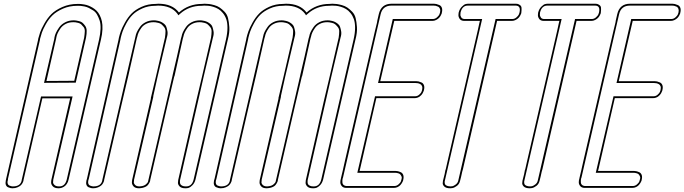

<svg xmlns="http://www.w3.org/2000/svg" viewBox="-20 -814 3668 1029"><path d="M378 -381 431 -612Q434 -632 434.5 -646Q435 -660 428 -669Q421 -678 415 -683.5Q409 -689 399 -691.5Q389 -694 384 -694.5Q379 -695 374 -695H372Q349 -695 331.5 -685.5Q314 -676 304 -661.5Q294 -647 289 -636Q284 -625 282 -614L281 -608L229 -380ZM397 -793H401Q407 -793 413.5 -792.5Q420 -792 431.5 -790Q443 -788 453.5 -784Q464 -780 476 -773Q488 -766 497.5 -756.5Q507 -747 514.5 -732.5Q522 -718 526 -700Q530 -682 529 -656.5Q528 -631 521 -602L348 147Q345 162 337.5 172.5Q330 183 321.5 187.5Q313 192 307 193.5Q301 195 296 195H294Q272 195 262.5 184Q253 173 254 162L255 151L356 -287H207L106 151Q106 153 105.5 156Q105 159 101 166.5Q97 174 91 179.5Q85 185 73.5 190Q62 195 47 195H46Q42 195 36.5 194Q31 193 23 189.5Q15 186 11.5 177Q8 168 11 154L13 144L184 -600Q184 -602 185 -607Q189 -623 195 -640.5Q201 -658 217.5 -687.5Q234 -717 255.5 -738.5Q277 -760 314.5 -776.5Q352 -793 397 -793ZM386 -371 216 -370 271 -606Q271 -610 272 -614Q274 -625 279.5 -637.5Q285 -650 296.5 -666.5Q308 -683 328.5 -694Q349 -705 375 -705H377Q382 -705 388 -704Q394 -703 404.5 -700.5Q415 -698 422 -692Q429 -686 436.5 -675.5Q444 -665 444.5 -649.5Q445 -634 441 -612ZM395 -783Q352 -783 317 -767.5Q282 -752 261.5 -732Q241 -712 225.5 -684Q210 -656 204.5 -639.5Q199 -623 195 -607L194 -600L23 143L22 154H21Q19 164 21.5 171Q24 178 30 180.5Q36 183 40.5 184Q45 185 48 185H49Q89 185 96 154V152L200 -297H369L265 151Q266 153 264.5 160.5Q263 168 271 176.5Q279 185 296 185H298Q329 185 338 147L511 -602Q518 -633 519 -659.5Q520 -686 514 -704Q508 -722 500 -736Q492 -750 479.5 -758Q467 -766 456 -771.5Q445 -777 432.5 -779.5Q420 -782 413 -782.5Q406 -783 399 -783Z M726 195H725Q704 195 695 184Q686 173 687 162L688 151L789 -287H788L816 -405L864 -612Q867 -632 867 -646Q867 -660 859 -669.5Q851 -679 845 -684Q839 -689 828.5 -691.5Q818 -694 813 -694.5Q808 -695 803 -695H802Q781 -695 764 -686.5Q747 -678 737.5 -664.5Q728 -651 723 -640Q718 -629 716 -618L713 -608L667 -405L632 -256L538 151Q538 153 537.5 156Q537 159 533 166.5Q529 174 523 179.5Q517 185 505.5 190Q494 195 479 195H478Q474 195 468.5 194Q463 193 455 189.5Q447 186 443.5 177Q440 168 443 154L446 144L615 -600Q615 -604 617 -611Q621 -628 627.5 -646.5Q634 -665 649.5 -693Q665 -721 685 -741.5Q705 -762 739 -777.5Q773 -793 814 -793Q820 -794 829 -794Q904 -794 939 -747Q991 -793 1062 -793Q1068 -794 1077 -794Q1089 -794 1100.5 -792.5Q1112 -791 1128.5 -786.5Q1145 -782 1157.5 -773.5Q1170 -765 1183.5 -751Q1197 -737 1202 -717Q1207 -697 1209 -668.5Q1211 -640 1201 -602L1028 147Q1023 167 1011.5 178.5Q1000 190 992 192.5Q984 195 976 195H973Q951 195 941.5 184Q932 173 934 162L935 151L1035 -287L1063 -405L1111 -612Q1114 -632 1114 -646Q1114 -660 1106 -669.5Q1098 -679 1092 -684Q1086 -689 1075.5 -691.5Q1065 -694 1060 -694.5Q1055 -695 1050 -695H1049Q1028 -695 1011 -686.5Q994 -678 984.5 -664.5Q975 -651 970 -640Q965 -629 963 -618L960 -608L915 -405H914L879 -256L785 151Q785 152 785 153.5Q785 155 783.5 159Q782 163 780 166.5Q778 170 774.5 175Q771 180 766 183.5Q761 187 753 190Q745 193 736 194Q730 195 726 195ZM728 185Q731 185 737 184Q753 182 762.5 173.5Q772 165 773 160.5Q774 156 775 152L904 -405Q904 -407 905 -410Q906 -413 906 -415Q914 -447 928.5 -511.5Q943 -576 950 -608L953 -618Q955 -630 960.5 -642Q966 -654 977 -669.5Q988 -685 1007.5 -695Q1027 -705 1052 -705H1053Q1057 -705 1061.5 -704.5Q1066 -704 1075 -702Q1084 -700 1091 -696.5Q1098 -693 1106.5 -686.5Q1115 -680 1118.5 -670Q1122 -660 1124.5 -645.5Q1127 -631 1121 -612L1072 -405L1045 -287L945 151Q945 153 944.5 155.5Q944 158 944.5 164Q945 170 947.5 174Q950 178 957 181.5Q964 185 975 185H978Q1009 185 1018 147L1191 -602Q1199 -637 1199 -665Q1199 -693 1192.5 -711.5Q1186 -730 1174.5 -744Q1163 -758 1150.5 -765.5Q1138 -773 1123 -777.5Q1108 -782 1097 -783Q1086 -784 1075 -784L1061 -783H1060Q993 -783 945 -740L936 -732L931 -740Q898 -784 827 -784L813 -783H812Q774 -783 742 -768.5Q710 -754 691 -735Q672 -716 657.5 -689.5Q643 -663 637 -645.5Q631 -628 627 -611L625 -600L456 144L453 154Q451 164 453.5 171Q456 178 462 180.5Q468 183 472.5 184Q477 185 480 185H481Q521 185 528 154V152L706 -618Q708 -630 713.5 -642Q719 -654 730 -669.5Q741 -685 760.5 -695Q780 -705 805 -705H806Q810 -705 814.5 -704.5Q819 -704 828 -702Q837 -700 844 -696.5Q851 -693 859.5 -686.5Q868 -680 871.5 -670Q875 -660 877.5 -645.5Q880 -631 874 -612L825 -405L801 -297H802L698 151Q699 153 697.5 160.5Q696 168 703.5 176.5Q711 185 727 185Z M1410 195H1409Q1388 195 1379 184Q1370 173 1371 162L1372 151L1473 -287H1472L1500 -405L1548 -612Q1551 -632 1551 -646Q1551 -660 1543 -669.5Q1535 -679 1529 -684Q1523 -689 1512.5 -691.5Q1502 -694 1497 -694.5Q1492 -695 1487 -695H1486Q1465 -695 1448 -686.5Q1431 -678 1421.5 -664.5Q1412 -651 1407 -640Q1402 -629 1400 -618L1397 -608L1351 -405L1316 -256L1222 151Q1222 153 1221.5 156Q1221 159 1217 166.5Q1213 174 1207 179.5Q1201 185 1189.5 190Q1178 195 1163 195H1162Q1158 195 1152.5 194Q1147 193 1139 189.5Q1131 186 1127.5 177Q1124 168 1127 154L1130 144L1299 -600Q1299 -604 1301 -611Q1305 -628 1311.5 -646.5Q1318 -665 1333.5 -693Q1349 -721 1369 -741.5Q1389 -762 1423 -777.5Q1457 -793 1498 -793Q1504 -794 1513 -794Q1588 -794 1623 -747Q1675 -793 1746 -793Q1752 -794 1761 -794Q1773 -794 1784.5 -792.5Q1796 -791 1812.5 -786.5Q1829 -782 1841.5 -773.5Q1854 -765 1867.5 -751Q1881 -737 1886 -717Q1891 -697 1893 -668.5Q1895 -640 1885 -602L1712 147Q1707 167 1695.5 178.5Q1684 190 1676 192.5Q1668 195 1660 195H1657Q1635 195 1625.5 184Q1616 173 1618 162L1619 151L1719 -287L1747 -405L1795 -612Q1798 -632 1798 -646Q1798 -660 1790 -669.5Q1782 -679 1776 -684Q1770 -689 1759.5 -691.5Q1749 -694 1744 -694.5Q1739 -695 1734 -695H1733Q1712 -695 1695 -686.5Q1678 -678 1668.5 -664.5Q1659 -651 1654 -640Q1649 -629 1647 -618L1644 -608L1599 -405H1598L1563 -256L1469 151Q1469 152 1469 153.5Q1469 155 1467.5 159Q1466 163 1464 166.5Q1462 170 1458.5 175Q1455 180 1450 183.5Q1445 187 1437 190Q1429 193 1420 194Q1414 195 1410 195ZM1412 185Q1415 185 1421 184Q1437 182 1446.5 173.5Q1456 165 1457 160.5Q1458 156 1459 152L1588 -405Q1588 -407 1589 -410Q1590 -413 1590 -415Q1598 -447 1612.5 -511.5Q1627 -576 1634 -608L1637 -618Q1639 -630 1644.5 -642Q1650 -654 1661 -669.5Q1672 -685 1691.5 -695Q1711 -705 1736 -705H1737Q1741 -705 1745.5 -704.5Q1750 -704 1759 -702Q1768 -700 1775 -696.5Q1782 -693 1790.5 -686.5Q1799 -680 1802.5 -670Q1806 -660 1808.5 -645.5Q1811 -631 1805 -612L1756 -405L1729 -287L1629 151Q1629 153 1628.5 155.5Q1628 158 1628.5 164Q1629 170 1631.5 174Q1634 178 1641 181.5Q1648 185 1659 185H1662Q1693 185 1702 147L1875 -602Q1883 -637 1883 -665Q1883 -693 1876.5 -711.5Q1870 -730 1858.5 -744Q1847 -758 1834.5 -765.5Q1822 -773 1807 -777.5Q1792 -782 1781 -783Q1770 -784 1759 -784L1745 -783H1744Q1677 -783 1629 -740L1620 -732L1615 -740Q1582 -784 1511 -784L1497 -783H1496Q1458 -783 1426 -768.5Q1394 -754 1375 -735Q1356 -716 1341.5 -689.5Q1327 -663 1321 -645.5Q1315 -628 1311 -611L1309 -600L1140 144L1137 154Q1135 164 1137.5 171Q1140 178 1146 180.5Q1152 183 1156.5 184Q1161 185 1164 185H1165Q1205 185 1212 154V152L1390 -618Q1392 -630 1397.5 -642Q1403 -654 1414 -669.5Q1425 -685 1444.5 -695Q1464 -705 1489 -705H1490Q1494 -705 1498.5 -704.5Q1503 -704 1512 -702Q1521 -700 1528 -696.5Q1535 -693 1543.5 -686.5Q1552 -680 1555.5 -670Q1559 -660 1561.5 -645.5Q1564 -631 1558 -612L1509 -405L1485 -297H1486L1382 151Q1383 153 1381.5 160.5Q1380 168 1387.5 176.5Q1395 185 1411 185Z M2252 -331Q2252 -330 2251.5 -328.5Q2251 -327 2249 -322.5Q2247 -318 2245 -314Q2243 -310 2238.5 -305Q2234 -300 2229 -296.5Q2224 -293 2217 -290.5Q2210 -288 2201 -288H2167H2158H2008H1997L1910 91L1907 102H1914H2050H2055H2062H2097H2099Q2105 102 2112 103.5Q2119 105 2128 109Q2137 113 2141 123.5Q2145 134 2141 150Q2141 152 2140 155Q2139 158 2135 165Q2131 172 2125.5 178Q2120 184 2111 188.5Q2102 193 2090 193H2056H2047H1897H1883H1871H1844H1843H1840H1836Q1819 193 1811 182.5Q1803 172 1804 161L1805 150L1806 148L1808 138L1813 117L1818 96L1819 91L1828 51L1990 -650L2000 -691L2001 -696Q2001 -697 2001.5 -699.5Q2002 -702 2002 -703Q2004 -710 2010 -738Q2023 -794 2079 -794H2099H2121H2257H2262H2269H2304H2306Q2312 -794 2318.5 -792.5Q2325 -791 2334.5 -787Q2344 -783 2348 -772.5Q2352 -762 2348 -746Q2348 -744 2347 -741Q2346 -738 2342 -730.5Q2338 -723 2332.5 -717.5Q2327 -712 2317.5 -707Q2308 -702 2297 -702H2263H2254H2104H2093L2018 -379H2025H2161H2166H2173H2208H2210Q2217 -379 2223.5 -377.5Q2230 -376 2239 -372Q2248 -368 2252 -357.5Q2256 -347 2252 -331ZM2099 -794H2121ZM2242 -331Q2245 -344 2242 -352Q2239 -360 2232 -363.5Q2225 -367 2219.5 -368Q2214 -369 2208 -369H2006L2085 -712H2299Q2312 -712 2322 -721Q2332 -730 2334.5 -736Q2337 -742 2338 -746Q2341 -758 2338 -766.5Q2335 -775 2327.5 -778.5Q2320 -782 2315 -783Q2310 -784 2304 -784H2078Q2031 -784 2020 -738L1818 139L1817 140L1816 146V147L1815 150Q1815 151 1815 152Q1815 153 1815 156.5Q1815 160 1815 163.5Q1815 167 1816.5 170.5Q1818 174 1820.5 176.5Q1823 179 1828 181Q1833 183 1839 183H2093Q2106 183 2116 174Q2126 165 2128 159.5Q2130 154 2131 150Q2135 139 2132 132Q2129 125 2125.5 121Q2122 117 2115.5 115Q2109 113 2105 112.5Q2101 112 2097 112H1895L1990 -298H2204Q2217 -298 2226.5 -306.5Q2236 -315 2238.5 -321Q2241 -327 2242 -331ZM2097 -784H2119Z M2743 -794H2745Q2750 -794 2754.5 -793Q2759 -792 2766.5 -787Q2774 -782 2775 -772.5Q2776 -763 2774 -746Q2774 -744 2773 -741Q2772 -738 2768 -730.5Q2764 -723 2758.5 -717.5Q2753 -712 2743.5 -707Q2734 -702 2723 -702H2688H2644L2461 93L2457 107Q2452 132 2446 154Q2442 172 2429 182Q2416 192 2404 194L2393 195Q2370 195 2360.5 185Q2351 175 2353 165L2354 155L2363 119L2367 98L2369 93L2378 53L2540 -649L2549 -690L2550 -694L2552 -702H2530H2516H2469Q2451 -702 2443.5 -713Q2436 -724 2437 -735L2438 -746Q2443 -766 2455 -778Q2467 -790 2475 -792Q2483 -794 2489 -794H2491H2522H2525H2546H2683H2688H2709ZM2525 -794H2546ZM2487 -784Q2457 -784 2448 -746Q2448 -745 2448 -743Q2448 -741 2447.5 -736.5Q2447 -732 2448.5 -728.5Q2450 -725 2452 -721Q2454 -717 2459 -714.5Q2464 -712 2471 -712H2564L2364 155V156Q2363 158 2363 160Q2363 162 2363.5 167Q2364 172 2366.5 175.5Q2369 179 2376.5 182Q2384 185 2395 185Q2399 185 2405 184Q2411 183 2422 175Q2433 167 2436 154L2636 -712H2725Q2738 -712 2748 -721Q2758 -730 2760.5 -736Q2763 -742 2764 -746Q2773 -784 2743 -784ZM2523 -784H2544Z M3169 -794H3171Q3176 -794 3180.5 -793Q3185 -792 3192.5 -787Q3200 -782 3201 -772.5Q3202 -763 3200 -746Q3200 -744 3199 -741Q3198 -738 3194 -730.5Q3190 -723 3184.5 -717.5Q3179 -712 3169.5 -707Q3160 -702 3149 -702H3114H3070L2887 93L2883 107Q2878 132 2872 154Q2868 172 2855 182Q2842 192 2830 194L2819 195Q2796 195 2786.5 185Q2777 175 2779 165L2780 155L2789 119L2793 98L2795 93L2804 53L2966 -649L2975 -690L2976 -694L2978 -702H2956H2942H2895Q2877 -702 2869.5 -713Q2862 -724 2863 -735L2864 -746Q2869 -766 2881 -778Q2893 -790 2901 -792Q2909 -794 2915 -794H2917H2948H2951H2972H3109H3114H3135ZM2951 -794H2972ZM2913 -784Q2883 -784 2874 -746Q2874 -745 2874 -743Q2874 -741 2873.5 -736.5Q2873 -732 2874.5 -728.5Q2876 -725 2878 -721Q2880 -717 2885 -714.5Q2890 -712 2897 -712H2990L2790 155V156Q2789 158 2789 160Q2789 162 2789.5 167Q2790 172 2792.5 175.5Q2795 179 2802.5 182Q2810 185 2821 185Q2825 185 2831 184Q2837 183 2848 175Q2859 167 2862 154L3062 -712H3151Q3164 -712 3174 -721Q3184 -730 3186.5 -736Q3189 -742 3190 -746Q3199 -784 3169 -784ZM2949 -784H2970Z M3530 -331Q3530 -330 3529.5 -328.5Q3529 -327 3527 -322.5Q3525 -318 3523 -314Q3521 -310 3516.5 -305Q3512 -300 3507 -296.5Q3502 -293 3495 -290.5Q3488 -288 3479 -288H3445H3436H3286H3275L3188 91L3185 102H3192H3328H3333H3340H3375H3377Q3383 102 3390 103.5Q3397 105 3406 109Q3415 113 3419 123.5Q3423 134 3419 150Q3419 152 3418 155Q3417 158 3413 165Q3409 172 3403.5 178Q3398 184 3389 188.5Q3380 193 3368 193H3334H3325H3175H3161H3149H3122H3121H3118H3114Q3097 193 3089 182.5Q3081 172 3082 161L3083 150L3084 148L3086 138L3091 117L3096 96L3097 91L3106 51L3268 -650L3278 -691L3279 -696Q3279 -697 3279.5 -699.5Q3280 -702 3280 -703Q3282 -710 3288 -738Q3301 -794 3357 -794H3377H3399H3535H3540H3547H3582H3584Q3590 -794 3596.5 -792.5Q3603 -791 3612.5 -787Q3622 -783 3626 -772.5Q3630 -762 3626 -746Q3626 -744 3625 -741Q3624 -738 3620 -730.5Q3616 -723 3610.5 -717.5Q3605 -712 3595.5 -707Q3586 -702 3575 -702H3541H3532H3382H3371L3296 -379H3303H3439H3444H3451H3486H3488Q3495 -379 3501.5 -377.5Q3508 -376 3517 -372Q3526 -368 3530 -357.5Q3534 -347 3530 -331ZM3377 -794H3399ZM3520 -331Q3523 -344 3520 -352Q3517 -360 3510 -363.5Q3503 -367 3497.5 -368Q3492 -369 3486 -369H3284L3363 -712H3577Q3590 -712 3600 -721Q3610 -730 3612.5 -736Q3615 -742 3616 -746Q3619 -758 3616 -766.5Q3613 -775 3605.5 -778.5Q3598 -782 3593 -783Q3588 -784 3582 -784H3356Q3309 -784 3298 -738L3096 139L3095 140L3094 146V147L3093 150Q3093 151 3093 152Q3093 153 3093 156.5Q3093 160 3093 163.5Q3093 167 3094.5 170.5Q3096 174 3098.5 176.5Q3101 179 3106 181Q3111 183 3117 183H3371Q3384 183 3394 174Q3404 165 3406 159.5Q3408 154 3409 150Q3413 139 3410 132Q3407 125 3403.5 121Q3400 117 3393.5 115Q3387 113 3383 112.5Q3379 112 3375 112H3173L3268 -298H3482Q3495 -298 3504.5 -306.5Q3514 -315 3516.5 -321Q3519 -327 3520 -331ZM3375 -784H3397Z"/></svg>

Font: Soda Fountain
Style: OutlineOblique
Weight: 400
Version: Version 1.0